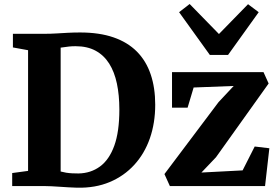

<svg xmlns="http://www.w3.org/2000/svg" viewBox="-20 -908 1356 937"><path d="M356 8Q336.5 7.5 315.2 6.2Q294 5 272.5 3.5Q251 2 231.5 1Q212 0 196.5 0H39.5V-63.5L117 -74V-663L43 -676.5V-743H195Q227.5 -743 255.5 -744.8Q283.5 -746.5 311.5 -748Q339.5 -749.5 371 -749.5Q464.5 -749.5 533.5 -725.8Q602.5 -702 647.8 -656.5Q693 -611 715.2 -545.5Q737.5 -480 737.5 -397Q737.5 -308 711.5 -233.2Q685.5 -158.5 635.5 -103.8Q585.5 -49 515.2 -19.5Q445 10 356 8ZM363 -61.5Q423 -62.5 468 -95.5Q513 -128.5 537.8 -197Q562.5 -265.5 562.5 -373.5Q562.5 -443.5 550.5 -500.2Q538.5 -557 512.8 -597.8Q487 -638.5 446.5 -660.5Q406 -682.5 349 -682.5Q331 -682.5 317.2 -681Q303.5 -679.5 293.2 -677.8Q283 -676 276 -675.5V-71Q289 -67.5 303 -65.2Q317 -63 332 -62.2Q347 -61.5 363 -61.5ZM1120.5 -488.5 925 -481 895.5 -382.5H819.5V-556H1266L1291 -500.5L1034 -140.5L963 -66L1164 -76.5L1223 -193L1294.5 -184.5L1273.5 0H809L782.5 -58.5L1046.5 -409.5ZM1004 -640 854 -848.5 905.5 -888.5 1048.5 -742 1190.5 -887.5 1242.5 -848.5 1093 -640Z"/></svg>

Font: Merriweather Light 18pt ExtraBold
Style: Regular
Weight: 800
Version: Version 2.100